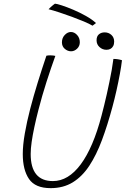

<svg xmlns="http://www.w3.org/2000/svg" viewBox="-20 -978 668 1020"><path d="M249 21.5Q167.5 21.5 134.2 -27Q101 -75.5 101 -159.5Q101 -207 111.8 -268.8Q122.5 -330.5 140.5 -400Q158 -467 180.2 -539Q202.5 -611 226.5 -682Q230.5 -683 236 -683.5Q241.5 -684 247 -684Q256.5 -684 263.5 -683Q270.5 -682 274 -681Q251.5 -619 227.2 -543.5Q203 -468 184 -393.5Q172 -347.5 162.8 -304.2Q153.5 -261 148.2 -224.2Q143 -187.5 143 -160Q143 -16 261 -16Q343 -16 409 -105Q475 -194 519.5 -364Q526 -388.5 533.2 -417.8Q540.5 -447 547.5 -478.5Q554.5 -510 561.2 -542.5Q568 -575 573.5 -606Q579 -637 582.5 -665Q588.5 -665 594.5 -664.5Q600.5 -664 606.2 -663.2Q612 -662.5 617.5 -661Q623 -659.5 628 -658Q624.5 -627 616.8 -585Q609 -543 598.8 -497.2Q588.5 -451.5 577 -409Q551 -312.5 521.5 -233.5Q492 -154.5 454.5 -97.5Q417 -40.5 366.8 -9.5Q316.5 21.5 249 21.5ZM357.5 -705.5Q339.5 -705.5 324.2 -718.5Q309 -731.5 309 -753Q309 -776.5 324 -792.2Q339 -808 356.5 -808Q375 -808 389.5 -792.2Q404 -776.5 404 -753.5Q404 -733 389.5 -719.2Q375 -705.5 357.5 -705.5ZM545.5 -713.5Q524.5 -713.5 508.8 -727.8Q493 -742 493 -764Q493 -785 505.2 -795.5Q517.5 -806 536 -806Q557 -806 571.8 -792.5Q586.5 -779 586.5 -757Q586.5 -743 581.2 -733.2Q576 -723.5 567 -718.5Q558 -713.5 545.5 -713.5ZM272 -958.5Q282 -958 308.8 -949.2Q335.5 -940.5 369.8 -926Q404 -911.5 436.5 -893.2Q469 -875 490 -855.5L471.5 -841.5Q455 -851.5 425.8 -863.8Q396.5 -876 362 -888.8Q327.5 -901.5 294.8 -912.2Q262 -923 238 -929Q243 -934 249.2 -940Q255.5 -946 261.8 -951Q268 -956 272 -958.5Z"/></svg>

Font: Grandstander Thin Thin
Style: Italic
Weight: 250
Italic angle: -15°
Version: Version 1.200